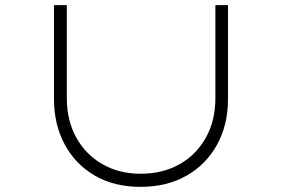

<svg xmlns="http://www.w3.org/2000/svg" viewBox="-20 -720 1097 747"><path d="M526 7Q424 7 348.5 -37Q273 -81 231.5 -158.5Q190 -236 190 -335V-700H240V-338Q240 -251 277 -184.5Q314 -118 379 -81Q444 -44 526 -44Q613 -44 678.5 -81Q744 -118 781 -184.5Q818 -251 818 -338V-700H867V-334Q867 -235 825 -158Q783 -81 706.5 -37Q630 7 526 7Z"/></svg>

Font: Lexend Zetta ExtraLight
Style: Regular
Weight: 250
Version: Version 1.007